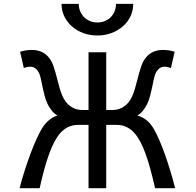

<svg xmlns="http://www.w3.org/2000/svg" viewBox="-20 -987 1026 1007"><path d="M537.1 -410.2H571.3Q583 -410.2 595.9 -413.1Q608.9 -416 621.3 -422.9Q633.8 -429.7 645.5 -440.9Q657.2 -452.1 666.5 -468.8Q679.2 -491.7 687.5 -521Q695.8 -550.3 703.4 -580.1Q710.9 -609.9 719.7 -636.5Q728.5 -663.1 742.2 -681.2Q759.3 -704.1 782.5 -714.6Q805.7 -725.1 835 -725.1Q850.6 -725.1 867.7 -722.4Q884.8 -719.7 896 -715.3L876.5 -629.9Q870.6 -632.8 860.4 -635Q850.1 -637.2 842.3 -637.2Q825.2 -637.2 812.7 -625.7Q800.3 -614.3 793.5 -595.7Q789.1 -583.5 785.4 -565.4Q781.7 -547.4 777.3 -526.4Q772.9 -505.4 767.1 -483.4Q761.2 -461.4 752 -441.9Q744.1 -425.8 732.2 -409.7Q720.2 -393.6 700.7 -380.9Q727.1 -374 749.3 -356Q771.5 -337.9 788.6 -307.6Q801.8 -284.2 816.4 -250.2Q831.1 -216.3 845.5 -175.8Q859.9 -135.3 873.5 -90.3Q887.2 -45.4 898.4 0H793.5Q780.8 -55.2 768.6 -100.1Q756.3 -145 743.4 -180.7Q730.5 -216.3 716.3 -242.9Q702.1 -269.5 686 -288.1Q668.9 -308.1 645.3 -320.1Q621.6 -332 593.3 -332H537.1V0H444.3V-332H388.2Q359.9 -332 336.2 -320.1Q312.5 -308.1 295.4 -288.1Q279.3 -269.5 265.1 -242.9Q251 -216.3 238 -180.7Q225.1 -145 212.6 -100.1Q200.2 -55.2 188 0H83Q94.2 -45.4 109.4 -92.5Q124.5 -139.6 140.6 -182.6Q156.7 -225.6 172.9 -260.7Q189 -295.9 202.6 -317.4Q216.8 -339.4 236.6 -356.4Q256.3 -373.5 280.8 -380.9Q261.2 -393.6 249.3 -409.7Q237.3 -425.8 229.5 -441.9Q220.2 -461.4 214.4 -483.4Q208.5 -505.4 204.1 -526.4Q199.7 -547.4 196 -565.4Q192.4 -583.5 188 -595.7Q181.2 -614.3 168.7 -625.7Q156.2 -637.2 139.2 -637.2Q131.3 -637.2 121.1 -635Q110.8 -632.8 105 -629.9L85.4 -715.3Q96.7 -719.7 113.8 -722.4Q130.9 -725.1 146.5 -725.1Q175.8 -725.1 199 -714.6Q222.2 -704.1 239.3 -681.2Q252.9 -663.1 261.7 -636.5Q270.5 -609.9 278.1 -580.1Q285.6 -550.3 293.9 -521Q302.2 -491.7 314.9 -468.8Q324.2 -452.1 335.9 -440.9Q347.7 -429.7 360.1 -422.9Q372.6 -416 385.5 -413.1Q398.4 -410.2 410.2 -410.2H444.3V-712.9H537.1ZM678.7 -966.8Q678.7 -931.2 664.1 -900.9Q649.4 -870.6 623.8 -848.4Q598.1 -826.2 564 -813.5Q529.8 -800.8 490.7 -800.8Q451.2 -800.8 417 -813.5Q382.8 -826.2 357.4 -848.4Q332 -870.6 317.4 -900.9Q302.7 -931.2 302.7 -966.8H393.1Q393.1 -945.3 400.9 -927.2Q408.7 -909.2 421.9 -896.2Q435.1 -883.3 452.9 -876.2Q470.7 -869.1 490.7 -869.1Q511.2 -869.1 529.1 -876.2Q546.9 -883.3 560.1 -896.2Q573.2 -909.2 580.8 -927.2Q588.4 -945.3 588.4 -966.8Z"/></svg>

Font: Andika
Style: Regular
Weight: 400
Designer: Victor Gaultney, Annie Olsen, Julie Remington, Don Collingsworth, Eric Hays
Foundry: SIL International
Version: Version 1.001